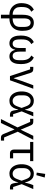

<svg xmlns="http://www.w3.org/2000/svg" viewBox="1594 -2414 1020 4249"><g transform="rotate(90 2104.5 -290.0)"><path d="M307 200V12Q233 12 175 -20.5Q117 -53 83.5 -112Q50 -171 50 -250Q50 -357 88 -426Q126 -495 195 -528L240 -472Q186 -445 161 -397.5Q136 -350 136 -269V-230Q136 -171 159 -133Q182 -95 221 -77Q260 -59 307 -59V-274Q307 -408 352.5 -468Q398 -528 482 -528Q541 -528 581.5 -502Q622 -476 642.5 -420Q663 -364 663 -274Q663 -181 630 -117.5Q597 -54 535 -21Q473 12 387 12V200ZM387 -299V-59Q473 -59 525 -98Q577 -137 577 -230V-299Q577 -388 551.5 -422.5Q526 -457 482 -457Q438 -457 412.5 -422.5Q387 -388 387 -299Z M1123 -349V-217Q1123 -158 1134.5 -123Q1146 -88 1167.5 -73.5Q1189 -59 1218 -59Q1262 -59 1287.5 -93.5Q1313 -128 1313 -217V-269Q1313 -345 1287.5 -396Q1262 -447 1209 -472L1254 -528Q1301 -506 1333 -469Q1365 -432 1382 -376Q1399 -320 1399 -242Q1399 -153 1377.5 -96.5Q1356 -40 1318 -14Q1280 12 1228 12Q1167 12 1132 -23.5Q1097 -59 1085 -115H1081Q1069 -59 1034.5 -23.5Q1000 12 938 12Q887 12 848.5 -14Q810 -40 788.5 -96.5Q767 -153 767 -242Q767 -317 784 -373Q801 -429 833.5 -467.5Q866 -506 912 -528L957 -472Q903 -445 878 -397.5Q853 -350 853 -269V-217Q853 -128 878.5 -93.5Q904 -59 948 -59Q978 -59 999 -73.5Q1020 -88 1031.5 -123Q1043 -158 1043 -217V-349Z M1757 0H1664L1515 -446H1461V-516H1506Q1539 -516 1560 -503.5Q1581 -491 1592 -457L1656 -259L1709 -84H1714L1772 -259L1867 -516H1944Z M2562 -70V0H2517Q2477 0 2455 -19Q2433 -38 2425 -83L2408 -184H2404Q2391 -120 2366 -76Q2341 -32 2303 -10Q2265 12 2211 12Q2149 12 2102.5 -21.5Q2056 -55 2030 -116Q2004 -177 2004 -258Q2004 -340 2030 -400.5Q2056 -461 2102.5 -494.5Q2149 -528 2211 -528Q2264 -528 2302.5 -506.5Q2341 -485 2366.5 -441.5Q2392 -398 2406 -332H2410L2439 -443L2466 -516H2554L2445 -260L2508 -70ZM2211 -59Q2241 -59 2263.5 -69Q2286 -79 2304 -103.5Q2322 -128 2338 -173L2369 -258L2338 -343Q2322 -388 2304 -413Q2286 -438 2263.5 -447.5Q2241 -457 2211 -457Q2164 -457 2127 -416Q2090 -375 2090 -294V-222Q2090 -141 2127 -100Q2164 -59 2211 -59Z M2610 -516H2670Q2706 -516 2724.5 -503.5Q2743 -491 2756 -459L2849 -240H2852L2986 -516H3074L2895 -172L3023 130H3092V200H3032Q2996 200 2977.5 187Q2959 174 2946 143L2846 -99H2843L2703 200H2615L2800 -167L2679 -446H2610Z M3485 0H3375Q3334 0 3312 -24Q3290 -48 3290 -85V-446H3122V-516H3547V-446H3370V-70H3485Z M4173 -70V0H4128Q4088 0 4066 -19Q4044 -38 4036 -83L4019 -184H4015Q4002 -120 3977 -76Q3952 -32 3914 -10Q3876 12 3822 12Q3760 12 3713.5 -21.5Q3667 -55 3641 -116Q3615 -177 3615 -258Q3615 -340 3641 -400.5Q3667 -461 3713.5 -494.5Q3760 -528 3822 -528Q3875 -528 3913.5 -506.5Q3952 -485 3977.5 -441.5Q4003 -398 4017 -332H4021L4050 -443L4077 -516H4165L4056 -260L4119 -70ZM3822 -59Q3852 -59 3874.5 -69Q3897 -79 3915 -103.5Q3933 -128 3949 -173L3980 -258L3949 -343Q3933 -388 3915 -413Q3897 -438 3874.5 -447.5Q3852 -457 3822 -457Q3775 -457 3738 -416Q3701 -375 3701 -294V-222Q3701 -141 3738 -100Q3775 -59 3822 -59ZM3909 -769 3857 -585 3800 -592 3829 -780Z"/></g></svg>

Font: IBM Plex Sans
Style: Regular
Weight: 400
Designer: Mike Abbink, Paul van der Laan, Pieter van Rosmalen
Foundry: Bold Monday
Version: Version 3.201